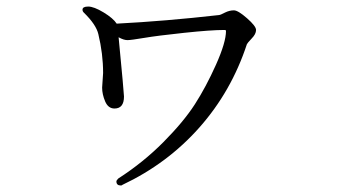

<svg xmlns="http://www.w3.org/2000/svg" viewBox="-20 -527 1040 592"><path d="M234.4 -497.1Q234.4 -506.8 252 -506.8Q269.5 -506.8 299.3 -488.8Q329.1 -470.7 339.8 -454.1Q490.2 -461.9 654.3 -480.5Q659.2 -480.5 673.8 -488.3Q687.5 -495.1 701.2 -495.1Q713.9 -495.1 741.7 -470.7Q769.5 -446.3 769.5 -434.6Q769.5 -421.9 755.9 -408.2Q742.2 -393.6 741.2 -390.6Q693.4 -245.1 594.7 -133.8Q496.1 -22.5 357.4 43Q356.4 44.9 352.5 44.9Q338.9 44.9 338.9 32.2Q338.9 29.3 344.7 23.4Q421.9 -26.4 483.9 -88.9Q545.9 -151.4 580.6 -205.1Q615.2 -258.8 646 -327.6Q676.8 -396.5 676.8 -431.6Q676.8 -434.6 671.9 -434.6Q630.9 -434.6 547.9 -425.8Q464.8 -417 424.8 -410.2Q383.8 -403.3 373 -403.3Q361.3 -403.3 345.7 -412.1Q362.3 -239.3 362.3 -229.5Q362.3 -192.4 333 -192.4Q313.5 -192.4 304.2 -214.4Q294.9 -236.3 294.9 -256.8L297.9 -301.8Q297.9 -361.3 283.2 -421.9Q276.4 -451.2 238.3 -488.3Q234.4 -492.2 234.4 -497.1Z"/></svg>

Font: GenEi Koburi Mincho v6
Style: Regular
Weight: 400
Designer: o_tamon (Modified)
Foundry: o_tamon / Adobe Systems Incorporated
Version: Version 6.1